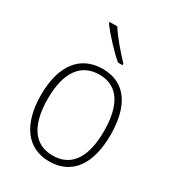

<svg xmlns="http://www.w3.org/2000/svg" viewBox="-186 -870 892 985"><g transform="rotate(30 259.5 -377.5)"><path d="M216 -765H171V-758C204 -712 265 -646 312 -606H339V-615C299 -656 246 -718 216 -765ZM465 -265C465 -428 403 -539 262 -539C128 -539 53 -438 53 -266C53 -97 125 10 259 10C397 10 465 -97 465 -265ZM93 -266C93 -417 149 -505 262 -505C380 -505 426 -406 426 -265C426 -115 374 -25 259 -25C146 -25 93 -117 93 -266Z"/></g></svg>

Font: Noto Sans Myanmar UI SemiCondensed ExtraLight
Style: Regular
Weight: 200
Width: 4
Designer: Monotype Design Team
Foundry: Monotype Imaging Inc.
Version: Version 2.103